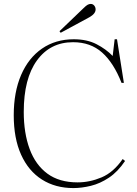

<svg xmlns="http://www.w3.org/2000/svg" viewBox="-20 -944 697 978"><path d="M354 14Q262 14 193.5 -29.5Q125 -73 87.5 -156Q50 -239 50 -357Q50 -475 87.5 -562Q125 -649 194 -696.5Q263 -744 356 -744Q423 -744 471.5 -719Q520 -694 554 -659L564 -744H576L611 -522H599Q559 -624 500 -676.5Q441 -729 352 -729Q236 -729 168.5 -636.5Q101 -544 101 -374Q101 -266 131 -185Q161 -104 221.5 -59.5Q282 -15 375 -15Q437 -15 497.5 -40.5Q558 -66 605 -134L617 -124Q580 -69 535 -39Q490 -9 443 2.5Q396 14 354 14ZM289 -777 283 -785 405 -902Q419 -916 427 -920Q435 -924 442 -924Q453 -924 460 -915.5Q467 -907 467 -896Q467 -874 435 -856Z"/></svg>

Font: Literata 72pt ExtraLight
Style: Regular
Weight: 200
Designer: Latin by Veronika Burian and Jose Scaglione. Greek by Irene Vlachou. Cyrillic by Vera Evstafieva.
Foundry: TypeTogether
Version: Version 3.002